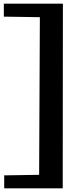

<svg xmlns="http://www.w3.org/2000/svg" viewBox="-20 -775 426 1050"><path d="M324 -755 323 255H3V184L194 181L198 -681L1 -684V-755Z"/></svg>

Font: Lora
Style: Bold
Weight: 700
Designer: Olga Karpushina, Alexei Vanyashin (Cyrillic)
Foundry: Cyreal
Version: Version 3.006; ttfautohint (v1.8.4.7-5d5b);gftools[0.9.30]